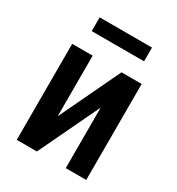

<svg xmlns="http://www.w3.org/2000/svg" viewBox="-169 -809 843 915"><g transform="rotate(30 252.0 -351.5)"><path d="M173.8 -194.8 332.5 -528.3H443.4V0H330.6V-333L171.9 0H61V-528.3H173.8ZM399.4 -703.1V-627.4H111.3V-703.1Z"/></g></svg>

Font: Roboto Condensed Medium
Style: Regular
Weight: 500
Designer: Christian Robertson
Foundry: Google
Version: Version 3.0